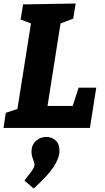

<svg xmlns="http://www.w3.org/2000/svg" viewBox="-26 -727 596 1091"><path d="M387 -125 421 -229H521L485 0H-6L7 -86L73 -108L150 -594L91 -616L105 -702L404 -707L390 -621L318 -594L244 -125ZM113 299 126 282Q152 249 161 234.5Q170 220 170 208Q170 198 163 182Q162 179 157.5 165.5Q153 152 153 135Q153 96 178.5 73.5Q204 51 237 51Q268 51 290 71Q312 91 312 129Q312 170 278.5 221.5Q245 273 165 344Z"/></svg>

Font: Bitter Pro ExtraBold
Style: Italic
Weight: 800
Italic angle: -9°
Designer: Sol Matas, and Bitter project Authors
Foundry: Sol Matas
Version: Version 1.010